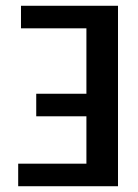

<svg xmlns="http://www.w3.org/2000/svg" viewBox="-20 -645 478 665"><path d="M43 0V-78.1H279.3V-242.2H105.5V-320.3H279.3V-546.9H52.7V-625H388.7V0Z"/></svg>

Font: Sudo Var
Style: Regular
Weight: 400
Monospace: yes
Designer: Jens Kutilek
Foundry: Jens Kutilek
Version: Version 0.065;FEAKit 1.0